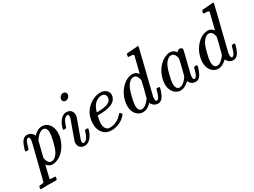

<svg xmlns="http://www.w3.org/2000/svg" viewBox="-57 -1379 2982 2257"><g transform="rotate(-30 1433.5 -250.0)"><path d="M81 -278Q75 -284 75 -287Q75 -298 91 -343Q108 -394 131 -417Q155 -442 189 -442Q220 -440 242.5 -423.5Q265 -407 272 -382L280 -390Q335 -442 389 -442Q448 -442 483 -396.5Q518 -351 518 -284Q518 -200 469 -118Q432 -56 375 -19Q321 10 282 10Q264 10 256 8Q226 -2 204 -28L202 -32L181 51Q160 135 160 139Q160 147 194 148Q201 148 205 148H230Q235 155 235.5 157Q236 159 233 175Q230 187 227 190.5Q224 194 214 194Q198 194 162 193Q126 192 108 192Q40 192 21 194H13Q6 187 6 183Q6 179 9 167Q13 153 16 151Q19 149 39 148Q73 147 78 136Q82 128 139 -104Q199 -337 199 -347Q202 -362 202 -372Q202 -405 181 -405Q170 -405 159 -391Q142 -370 121 -287Q120 -285 119 -283Q117 -278 104 -278Q100 -278 98 -278ZM221 -111Q233 -26 286 -26Q314 -26 341 -51.5Q368 -77 385 -116Q397 -144 417 -220Q435 -293 435 -332Q435 -354 433 -361Q422 -405 383 -405Q374 -405 359 -400Q318 -384 279 -326L273 -317Q265 -283 247 -214.5Q229 -146 221 -111Z M745 -599Q745 -620 762.5 -638Q780 -656 803 -656Q820 -656 831.5 -645Q843 -634 843 -617Q843 -594 824.5 -577Q806 -560 784 -560Q767 -560 756 -571Q745 -582 745 -599ZM725 -441Q761 -441 782.5 -418Q804 -395 804 -357Q802 -338 801 -333Q800 -330 755.5 -207.5Q711 -85 710 -82Q704 -62 704 -46Q704 -26 720 -26Q739 -26 758 -43Q784 -71 803 -136Q806 -148 808.5 -150.5Q811 -153 822 -153H828Q845 -153 847 -151Q851 -147 851 -143Q851 -139 848 -130Q814 -16 739 8Q731 10 715 10Q677 10 655 -13Q633 -36 633 -71Q633 -84 636 -98Q637 -101 681.5 -223.5Q726 -346 726 -347Q732 -368 732 -384Q732 -396 728.5 -400.5Q725 -405 714 -405Q695 -404 677 -386Q652 -358 635 -298Q631 -282 627 -279Q626 -278 608 -278H592Q586 -284 586 -287Q586 -291 590 -302Q614 -387 666 -424Q687 -438 707 -441Z M1023 -223Q1007 -159 1007 -125Q1007 -46 1060 -28Q1064 -27 1079 -27Q1100 -27 1109 -29Q1191 -43 1244 -109Q1254 -121 1258 -121Q1262 -121 1272 -111Q1282 -101 1284 -97Q1287 -92 1273 -77Q1212 -6 1110 9Q1101 10 1076 10Q1014 10 975 -29Q925 -79 925 -166Q925 -203 933 -235Q947 -299 992 -350Q1037 -401 1101 -426Q1133 -439 1163 -441Q1164 -441 1170 -441.5Q1176 -442 1179 -442H1182Q1221 -442 1248.5 -424Q1276 -406 1285 -375Q1288 -368 1288 -355Q1288 -324 1268 -293Q1220 -223 1036 -223ZM1234 -354Q1234 -376 1218 -390.5Q1202 -405 1178 -405Q1160 -405 1142 -399Q1075 -376 1045 -298Q1033 -271 1033 -261Q1033 -260 1058 -260Q1150 -263 1187 -282Q1234 -305 1234 -354Z M1691 -683Q1692 -683 1762 -688L1833 -694Q1845 -694 1845 -686Q1845 -678 1697 -86Q1696 -80 1696 -61Q1696 -30 1709 -27Q1722 -23 1734 -36Q1753 -56 1772 -131Q1778 -151 1782 -152Q1785 -153 1794 -153H1799Q1816 -153 1818 -151Q1823 -147 1819 -129Q1795 -43 1764 -12Q1741 11 1712 11Q1664 11 1639 -22Q1625 -39 1625 -48H1624Q1623 -47 1620 -44.5Q1617 -42 1615 -40Q1560 11 1506 11Q1488 11 1470 5Q1429 -9 1404 -49Q1379 -89 1379 -146Q1379 -176 1389 -219Q1409 -301 1465 -363Q1521 -425 1588 -439Q1596 -441 1615 -441Q1644 -441 1660.5 -431Q1677 -421 1695 -400Q1697 -405 1722.5 -507.5Q1748 -610 1749 -616Q1749 -628 1743 -632Q1732 -636 1703 -637H1682Q1676 -643 1675.5 -645Q1675 -647 1678 -664Q1683 -683 1691 -683ZM1666 -361Q1650 -405 1611 -405Q1580 -405 1549 -372Q1527 -349 1512.5 -316Q1498 -283 1481 -215Q1462 -135 1462 -108V-100Q1462 -71 1469 -56Q1482 -26 1513 -26Q1526 -26 1539 -32Q1559 -40 1585.5 -66Q1612 -92 1622 -112Q1625 -117 1650 -217.5Q1675 -318 1675 -323Q1675 -336 1666 -361Z M2250 -422Q2262 -422 2272.5 -414Q2283 -406 2283 -395Q2283 -384 2247.5 -243.5Q2212 -103 2209 -88Q2207 -80 2207 -58Q2207 -29 2220 -27Q2233 -23 2245 -36Q2264 -56 2283 -131Q2289 -151 2293 -152Q2296 -153 2305 -153H2310Q2327 -153 2329 -151Q2332 -148 2332 -144Q2332 -143 2330 -129Q2306 -43 2275 -12Q2252 11 2223 11Q2175 11 2150 -22Q2136 -39 2136 -48H2135Q2134 -47 2131 -44.5Q2128 -42 2126 -40Q2071 11 2017 11Q1999 11 1981 5Q1940 -9 1915 -49Q1890 -89 1890 -146Q1890 -176 1900 -219Q1917 -286 1958.5 -341.5Q2000 -397 2054 -423Q2094 -442 2122 -442Q2159 -442 2183 -424Q2192 -417 2208 -396Q2211 -406 2223.5 -414Q2236 -422 2250 -422ZM2177 -361Q2161 -405 2122 -405Q2091 -405 2060 -372Q2038 -349 2023.5 -316Q2009 -283 1992 -215Q1973 -135 1973 -108V-100Q1973 -53 1996 -35Q2007 -26 2024 -26Q2043 -26 2063 -38Q2092 -55 2119 -91Q2132 -109 2135.5 -118.5Q2139 -128 2161 -217Q2186 -317 2186 -323Q2186 -336 2177 -361Z M2713 -683Q2714 -683 2784 -688L2855 -694Q2867 -694 2867 -686Q2867 -678 2719 -86Q2718 -80 2718 -61Q2718 -30 2731 -27Q2744 -23 2756 -36Q2775 -56 2794 -131Q2800 -151 2804 -152Q2807 -153 2816 -153H2821Q2838 -153 2840 -151Q2845 -147 2841 -129Q2817 -43 2786 -12Q2763 11 2734 11Q2686 11 2661 -22Q2647 -39 2647 -48H2646Q2645 -47 2642 -44.5Q2639 -42 2637 -40Q2582 11 2528 11Q2510 11 2492 5Q2451 -9 2426 -49Q2401 -89 2401 -146Q2401 -176 2411 -219Q2431 -301 2487 -363Q2543 -425 2610 -439Q2618 -441 2637 -441Q2666 -441 2682.5 -431Q2699 -421 2717 -400Q2719 -405 2744.5 -507.5Q2770 -610 2771 -616Q2771 -628 2765 -632Q2754 -636 2725 -637H2704Q2698 -643 2697.5 -645Q2697 -647 2700 -664Q2705 -683 2713 -683ZM2688 -361Q2672 -405 2633 -405Q2602 -405 2571 -372Q2549 -349 2534.5 -316Q2520 -283 2503 -215Q2484 -135 2484 -108V-100Q2484 -71 2491 -56Q2504 -26 2535 -26Q2548 -26 2561 -32Q2581 -40 2607.5 -66Q2634 -92 2644 -112Q2647 -117 2672 -217.5Q2697 -318 2697 -323Q2697 -336 2688 -361Z"/></g></svg>

Font: KaTeX_Main
Style: Italic
Weight: 400
Version: Version 1.1; ttfautohint (v1.3)